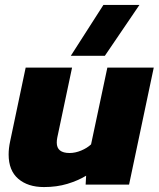

<svg xmlns="http://www.w3.org/2000/svg" viewBox="-20 -748 645 778"><path d="M267 -522 399 -728H545L405 -522ZM158 10Q93 10 54 -23.5Q15 -57 15 -122Q15 -147 21 -175L84 -474H272L212 -190Q211 -185 210.5 -180Q210 -175 210 -170Q210 -128 262 -128Q285 -128 309 -138Q333 -148 349 -163L415 -474H603L503 0H327L329 -36Q296 -16 253 -3Q210 10 158 10Z"/></svg>

Font: Kanit
Style: Bold Italic
Weight: 700
Italic angle: -12°
Designer: Katatrad Team
Foundry: CadsonDemak
Version: Version 2.000; ttfautohint (v1.8.3)